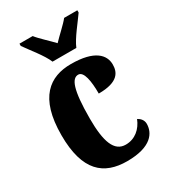

<svg xmlns="http://www.w3.org/2000/svg" viewBox="-190 -857 842 957"><g transform="rotate(-30 230.5 -378.0)"><path d="M179 -606H316C334 -651 388 -715 414 -753V-766H338C320 -742 272 -700 247 -673C222 -700 175 -742 157 -766H81V-753C107 -715 161 -651 179 -606ZM254 10C396 10 431 -53 431 -103C431 -124 418 -139 401 -148C382 -100 343 -65 289 -65C223 -65 198 -134 198 -267C198 -436 221 -486 257 -486C289 -486 299 -424 299 -353C415 -353 432 -402 432 -444C432 -499 388 -550 252 -550C130 -550 34 -483 34 -266C34 -59 121 10 254 10Z"/></g></svg>

Font: Noto Serif Georgian ExtraCondensed Black
Style: Regular
Weight: 900
Width: 2
Designer: Monotype Design Team, Akaki Razmadze
Foundry: Google LLC
Version: Version 2.003